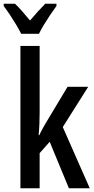

<svg xmlns="http://www.w3.org/2000/svg" viewBox="-48 -1005 500 1025"><path d="M163.6 -759.8V-404.8Q163.6 -373.5 162.4 -343.5Q161.1 -313.5 158.2 -283.7H162.1Q170.4 -302.2 179.9 -319.3Q189.5 -336.4 198.2 -351.1L312.5 -541.5H422.9L287.1 -326.7L431.2 0H319.8L217.3 -248L163.6 -187.5V0H61V-759.8ZM64.9 -824.7Q54.7 -845.7 38.8 -872.3Q22.9 -898.9 5.1 -925.8Q-12.7 -952.6 -28.3 -973.1V-984.9H32.2Q49.8 -968.3 70.6 -944.6Q91.3 -920.9 112.3 -895.5Q136.2 -923.8 153.8 -943.1Q171.4 -962.4 193.4 -984.9H253.4V-973.1Q238.8 -953.6 221.2 -927.2Q203.6 -900.9 187 -873.8Q170.4 -846.7 160.2 -824.7Z"/></svg>

Font: Open Sans Condensed SemiBold
Style: Regular
Weight: 600
Width: 3
Designer: Monotype Design Team
Foundry: Monotype Imaging Inc.
Version: Version 3.000; ttfautohint (v1.8.4)